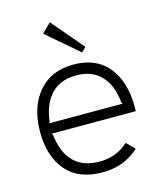

<svg xmlns="http://www.w3.org/2000/svg" viewBox="-132 -1010 945 1117"><g transform="rotate(-15 340.0 -451.5)"><path d="M117 -346H563L556 -353Q548 -457 493 -516Q438 -575 343 -575Q246 -575 191 -516.5Q136 -458 124 -353ZM625 -310Q625 -292 624 -284H116L123 -278Q148 -55 347 -55Q448 -55 520 -121L567 -73Q479 10 347 10Q202 10 128.5 -77.5Q55 -165 55 -310Q55 -459 131.5 -549.5Q208 -640 342 -640Q481 -640 553 -550Q625 -460 625 -310ZM275 -913 438 -721 411 -695 220 -859Z"/></g></svg>

Font: Sinkin Sans 300 Light
Style: Regular
Weight: 300
Designer: Keith Bates
Foundry: K-Type
Version: Sinkin Sans (version 1.0)  by Keith Bates   •   © 2014   www